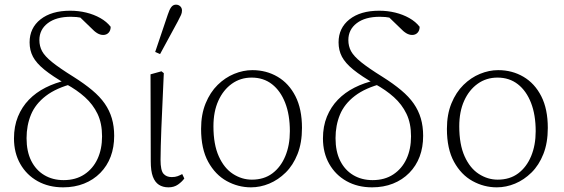

<svg xmlns="http://www.w3.org/2000/svg" viewBox="-20 -791 2421 824"><path d="M251 13Q189 13 141.5 -13.5Q94 -40 67 -87.5Q40 -135 40 -197Q40 -249 57 -290.5Q74 -332 104 -363Q134 -394 175.5 -415Q217 -436 267 -447V-456L297 -433Q222 -414 177 -379.5Q132 -345 113 -299Q94 -253 94 -198Q94 -141 114 -101Q134 -61 170 -39.5Q206 -18 253 -18Q305 -18 342 -42.5Q379 -67 398.5 -109Q418 -151 418 -206Q418 -262 398.5 -302.5Q379 -343 344.5 -374Q310 -405 264 -430Q205 -464 170.5 -492Q136 -520 121.5 -547.5Q107 -575 107 -609Q107 -671 154 -708Q201 -745 281 -745Q317 -745 350 -737Q383 -729 410.5 -713.5Q438 -698 455 -676Q455 -660 446 -650.5Q437 -641 423 -641Q410 -641 397.5 -648.5Q385 -656 371 -671L313 -727L368 -719L373 -700Q354 -710 331.5 -714.5Q309 -719 284 -719Q221 -719 185 -691.5Q149 -664 149 -619Q149 -593 160.5 -571.5Q172 -550 203.5 -524.5Q235 -499 296 -461Q342 -432 375.5 -404Q409 -376 429.5 -346.5Q450 -317 460 -283Q470 -249 470 -208Q470 -159 455 -119Q440 -79 410.5 -49Q381 -19 340.5 -3Q300 13 251 13Z M703 13Q679 13 662 2Q645 -9 636 -33Q627 -57 627 -99L626 -472L673 -485L683 -477Q680 -400 677 -342Q674 -284 672.5 -240.5Q671 -197 670 -164.5Q669 -132 669 -105Q669 -60 681.5 -45.5Q694 -31 717 -31Q732 -31 742.5 -35Q753 -39 762 -44L771 -25Q761 -11 744 1Q727 13 703 13ZM646 -568 700 -728Q707 -750 715 -760.5Q723 -771 735 -771Q746 -771 753.5 -764Q761 -757 761 -746Q761 -736 757 -727Q753 -718 743 -699L667 -559Z M1057 13Q1002 13 953 -14Q904 -41 873.5 -96.5Q843 -152 843 -238Q843 -300 862.5 -347.5Q882 -395 914 -426.5Q946 -458 985 -474Q1024 -490 1063 -490Q1123 -490 1171.5 -461.5Q1220 -433 1248 -378Q1276 -323 1276 -242Q1276 -178 1257 -130Q1238 -82 1206 -50.5Q1174 -19 1135.5 -3Q1097 13 1057 13ZM1061 -20Q1113 -20 1149 -47Q1185 -74 1204.5 -121Q1224 -168 1224 -228Q1224 -298 1204 -349.5Q1184 -401 1147.5 -429.5Q1111 -458 1060 -458Q1012 -458 975 -431.5Q938 -405 917 -358.5Q896 -312 896 -249Q896 -171 919 -120Q942 -69 980 -44.5Q1018 -20 1061 -20Z M1577 13Q1515 13 1467.5 -13.5Q1420 -40 1393 -87.5Q1366 -135 1366 -197Q1366 -249 1383 -290.5Q1400 -332 1430 -363Q1460 -394 1501.5 -415Q1543 -436 1593 -447V-456L1623 -433Q1548 -414 1503 -379.5Q1458 -345 1439 -299Q1420 -253 1420 -198Q1420 -141 1440 -101Q1460 -61 1496 -39.5Q1532 -18 1579 -18Q1631 -18 1668 -42.5Q1705 -67 1724.5 -109Q1744 -151 1744 -206Q1744 -262 1724.5 -302.5Q1705 -343 1670.5 -374Q1636 -405 1590 -430Q1531 -464 1496.5 -492Q1462 -520 1447.5 -547.5Q1433 -575 1433 -609Q1433 -671 1480 -708Q1527 -745 1607 -745Q1643 -745 1676 -737Q1709 -729 1736.5 -713.5Q1764 -698 1781 -676Q1781 -660 1772 -650.5Q1763 -641 1749 -641Q1736 -641 1723.5 -648.5Q1711 -656 1697 -671L1639 -727L1694 -719L1699 -700Q1680 -710 1657.5 -714.5Q1635 -719 1610 -719Q1547 -719 1511 -691.5Q1475 -664 1475 -619Q1475 -593 1486.5 -571.5Q1498 -550 1529.5 -524.5Q1561 -499 1622 -461Q1668 -432 1701.5 -404Q1735 -376 1755.5 -346.5Q1776 -317 1786 -283Q1796 -249 1796 -208Q1796 -159 1781 -119Q1766 -79 1736.5 -49Q1707 -19 1666.5 -3Q1626 13 1577 13Z M2112 13Q2057 13 2008 -14Q1959 -41 1928.5 -96.5Q1898 -152 1898 -238Q1898 -300 1917.5 -347.5Q1937 -395 1969 -426.5Q2001 -458 2040 -474Q2079 -490 2118 -490Q2178 -490 2226.5 -461.5Q2275 -433 2303 -378Q2331 -323 2331 -242Q2331 -178 2312 -130Q2293 -82 2261 -50.5Q2229 -19 2190.5 -3Q2152 13 2112 13ZM2116 -20Q2168 -20 2204 -47Q2240 -74 2259.5 -121Q2279 -168 2279 -228Q2279 -298 2259 -349.5Q2239 -401 2202.5 -429.5Q2166 -458 2115 -458Q2067 -458 2030 -431.5Q1993 -405 1972 -358.5Q1951 -312 1951 -249Q1951 -171 1974 -120Q1997 -69 2035 -44.5Q2073 -20 2116 -20Z"/></svg>

Font: Source Serif 4 18pt Light
Style: Regular
Weight: 300
Designer: Frank Grießhammer
Foundry: Adobe Systems Incorporated
Version: Version 4.004;hotconv 1.0.116;makeotfexe 2.5.65601